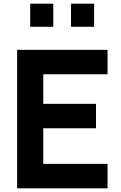

<svg xmlns="http://www.w3.org/2000/svg" viewBox="-20 -1020 654 1040"><path d="M268.6 -1000V-875H143.6V-1000ZM489.7 -1000V-875H364.7V-1000ZM562.5 -617.7H214.4V-457.5H500V-325.2H214.4V-132.3H562.5V0H72.8V-750H562.5Z"/></svg>

Font: Manrope3 ExtraBold
Style: Bold
Weight: 800
Width: 4
Designer: Mikhail Sharanda
Foundry: Mikhail Sharanda
Version: Version 3.000;PS 003.000;hotconv 1.0.88;makeotf.lib2.5.64775